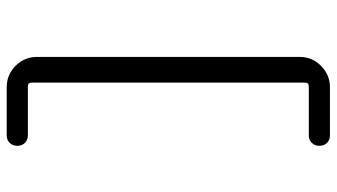

<svg xmlns="http://www.w3.org/2000/svg" viewBox="-224 -586 949 540"><g transform="rotate(90 250.0 -315.5)"><path d="M224.6 139.6Q189.5 139.6 164.6 114.7Q139.6 89.8 139.6 54.7V-684.6Q139.6 -719.7 165 -744.6Q190.4 -769.5 224.6 -769.5H360.4Q373 -769.5 381.3 -761.2Q389.6 -752.9 389.6 -739.7Q389.6 -726.6 381.3 -718.3Q373 -710 360.4 -710H222.7Q211.9 -710 211.9 -699.2V69.3Q211.9 80.1 222.7 80.1H360.4Q373 80.1 381.3 88.4Q389.6 96.7 389.6 109.9Q389.6 123 381.3 131.3Q373 139.6 360.4 139.6Z"/></g></svg>

Font: Rounded-X Mgen+ 2m regular
Style: Regular
Weight: 400
Designer: [Source Han Sans]
Ryoko NISHIZUKA  (kana & ideographs); Paul D. Hunt (Latin, Greek & Cyrillic); Wenlong ZHANG  (bopomofo
Version: Version 1.059.20150602